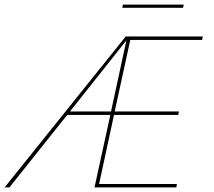

<svg xmlns="http://www.w3.org/2000/svg" viewBox="-50 -817 934 837"><path d="M751 -797 748 -783H483L486 -797ZM831 -643H518L450 -331H730L727 -316H447L382 -15H721L719 0H362L431 -316H243L-9 0H-30L498 -658H834ZM255 -331H434L501 -641Z"/></svg>

Font: EauTestText Thin
Style: Italic
Weight: 250
Italic angle: -12°
Designer: Christian Thalmann (Catharsis Fonts)
Version: Version 0.001;PS 000.001;hotconv 1.0.88;makeotf.lib2.5.64775